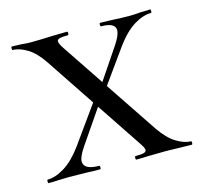

<svg xmlns="http://www.w3.org/2000/svg" viewBox="-76 -551 669 635"><g transform="rotate(-15 258.0 -234.0)"><path d="M140 -41Q140 -12 193 -12Q195 -12 195 -6Q195 0 193 0Q164 0 149 -1L87 -2L50 -1Q39 0 16 0Q14 0 14 -6Q14 -12 16 -12Q43 -12 74.5 -31.5Q106 -51 136 -92L242 -240L260 -232L160 -86Q140 -56 140 -41ZM366 -430Q366 -456 318 -456Q315 -456 315 -462Q315 -468 318 -468L358 -467Q392 -465 418 -465Q435 -465 455 -467L489 -468Q491 -468 491 -462Q491 -456 489 -456Q461 -456 430 -437Q399 -418 368 -376L267 -235L252 -244L345 -382Q366 -413 366 -430ZM506 0 418 -2 355 -1Q341 0 317 0Q314 0 314 -6Q314 -12 317 -12Q337 -12 345.5 -14.5Q354 -17 354 -23Q354 -31 340 -51L117 -385Q92 -423 65 -439.5Q38 -456 15 -456Q13 -456 13 -462Q13 -468 15 -468L46 -467Q68 -465 77 -465Q104 -465 154 -467L204 -468Q207 -468 207 -462Q207 -456 204 -456Q184 -456 175.5 -453.5Q167 -451 167 -445Q167 -436 181 -416L404 -83Q430 -45 457 -28.5Q484 -12 506 -12Q509 -12 509 -6Q509 0 506 0Z"/></g></svg>

Font: Cormorant Unicase Medium
Style: Regular
Weight: 500
Designer: Christian Thalmann (Catharsis Fonts)
Foundry: Catharsis Fonts
Version: Version 4.000